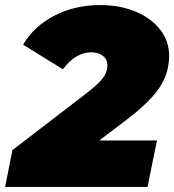

<svg xmlns="http://www.w3.org/2000/svg" viewBox="-47 -736 686 756"><path d="M-27 0 2 -145 295 -370Q327 -395 344.5 -413Q362 -431 369 -447Q376 -463 376 -479Q376 -502 358.5 -516Q341 -530 312 -530Q281 -530 252.5 -512.5Q224 -495 201 -463L44 -560Q85 -631 165.5 -673.5Q246 -716 348 -716Q426 -716 487.5 -690Q549 -664 584 -619Q619 -574 619 -516Q619 -473 603.5 -433.5Q588 -394 551.5 -353.5Q515 -313 452 -265L236 -101L208 -183H571L534 0Z"/></svg>

Font: Montserrat Thin Black
Style: Italic
Weight: 900
Italic angle: -11.3°
Version: Version 9.000